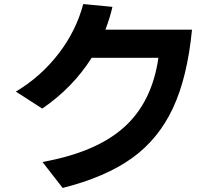

<svg xmlns="http://www.w3.org/2000/svg" viewBox="-20 -844 1040 938"><path d="M57.6 -396.5Q179.7 -469.7 265.6 -581.1Q351.6 -692.4 386.7 -824.2L529.3 -810.5Q517.6 -758.8 495.1 -699.2H918Q895.5 -466.8 824.7 -315.4Q753.9 -164.1 624.5 -71.3Q495.1 21.5 286.1 74.2L187.5 -52.7Q449.2 -99.6 585.9 -222.2Q722.7 -344.7 753.9 -561.5H427.7Q336.9 -417 186.5 -313.5Z"/></svg>

Font: GenEi M Gothic v2 Bold
Style: Regular
Weight: 700
Version: Version 2.0